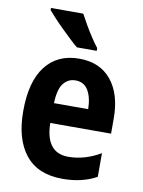

<svg xmlns="http://www.w3.org/2000/svg" viewBox="-87 -826 667 896"><g transform="rotate(10 246.5 -378.0)"><path d="M253 -556Q351 -556 405 -490Q459 -424 459 -309V-237H171Q173 -96 281 -96Q358 -96 433 -140V-28Q365 10 272 10Q155 10 96 -63.5Q37 -137 37 -270Q37 -410 93.5 -483Q150 -556 253 -556ZM253 -453Q218 -453 196 -425Q174 -397 172 -331H334Q333 -387 313 -420Q293 -453 253 -453ZM234 -766Q245 -745 261.5 -716.5Q278 -688 295.5 -661.5Q313 -635 326 -619V-606H232Q217 -618 196 -638Q175 -658 152.5 -680Q130 -702 111 -722.5Q92 -743 81 -756V-766Z"/></g></svg>

Font: Noto Sans Sinhala UI Condensed
Style: Bold
Weight: 700
Width: 3
Designer: Jelle Bosma - Monotype Design Team
Foundry: Monotype Imaging Inc.
Version: Version 2.006; ttfautohint (v1.8.4.7-5d5b)